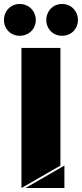

<svg xmlns="http://www.w3.org/2000/svg" viewBox="-52 -946 412 966"><path d="M-32 -845C-32 -800 2 -766 47 -766C93 -766 128 -800 128 -845C128 -891 93 -926 47 -926C2 -926 -32 -891 -32 -845ZM181 -845C181 -800 215 -766 260 -766C306 -766 340 -800 340 -845C340 -891 306 -926 260 -926C215 -926 181 -891 181 -845ZM252 -705H56V0L252 -113ZM272 0V-113L76 0Z"/></svg>

Font: Poppins STUK1
Style: Regular
Weight: 400
Designer: Jonny Pinhorn (original), Sammy Jo Hughes (modified version)
Foundry: Type Mafia
Version: Version 1.002;hotconv 1.0.109;makeotfexe 2.5.65596